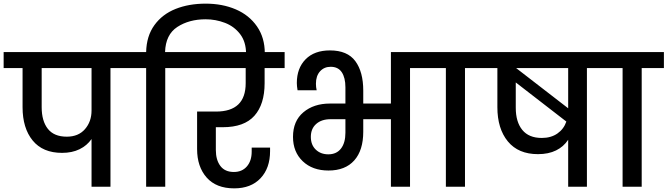

<svg xmlns="http://www.w3.org/2000/svg" viewBox="-44 -1026 3668 1055"><path d="M685 -652H563V0H459V-262Q434 -226 393 -206Q352 -186 297 -186Q191 -186 135.5 -254Q80 -322 80 -437V-652H-24V-740H685ZM459 -652H185V-437Q185 -361 219 -318Q253 -275 323 -275Q387 -275 423 -316.5Q459 -358 459 -419Z M1086 -1006Q1178 -1006 1251.5 -974.5Q1325 -943 1368 -881Q1411 -819 1411 -733V-716H1308V-731Q1308 -796 1275.5 -838.5Q1243 -881 1192 -900.5Q1141 -920 1086 -920Q995 -920 930.5 -878Q866 -836 863 -740H986V-652H864V0H759V-652H637V-740H759Q761 -828 804.5 -888Q848 -948 921 -977Q994 -1006 1086 -1006Z M1142 -327V-202Q1142 -147 1167 -114Q1192 -81 1241 -81Q1286 -81 1312.5 -111.5Q1339 -142 1339 -193V-215H1440V-196Q1440 -102 1387.5 -46.5Q1335 9 1243 9Q1144 9 1091.5 -50.5Q1039 -110 1039 -207V-413H1143Q1306 -413 1306 -569V-652H938V-740H1520V-652H1410V-569Q1410 -453 1354 -390Q1298 -327 1180 -327Z M2332 -740V-652H2209V0H2104V-371H1952V-302Q1952 -200 1902.5 -144.5Q1853 -89 1761 -89Q1673 -89 1619.5 -140Q1566 -191 1566 -274Q1566 -361 1623 -409Q1680 -457 1769 -457H1854V-546Q1854 -599 1834 -629Q1814 -659 1773 -659Q1737 -659 1714.5 -634Q1692 -609 1692 -566Q1692 -547 1696 -530H1591Q1587 -554 1587 -570Q1587 -651 1635 -700Q1683 -749 1769 -749Q1865 -749 1908.5 -690Q1952 -631 1952 -528V-457H2104V-740ZM1854 -371H1772Q1723 -371 1693.5 -345Q1664 -319 1664 -274Q1664 -230 1691 -204Q1718 -178 1760 -178Q1805 -178 1829.5 -209.5Q1854 -241 1854 -297Z M2406 0V-652H2284V-740H2633V-652H2511V0Z M3303 -652H3181V0H3078V-258Q3053 -220 3011.5 -199.5Q2970 -179 2912 -179Q2804 -179 2746.5 -249Q2689 -319 2689 -437V-652H2585V-740H3303ZM3078 -652H2792L3078 -431ZM2933 -268Q2984 -268 3019 -292.5Q3054 -317 3068 -358L2790 -573V-434Q2790 -356 2826 -312Q2862 -268 2933 -268Z M3377 0V-652H3255V-740H3604V-652H3482V0Z"/></svg>

Font: MSTAGE Medium
Style: Regular
Weight: 500
Designer: Ninad Kale (Devanagari), Jonny Pinhorn (Latin)
Foundry: Indian Type Foundry
Version: 4.004